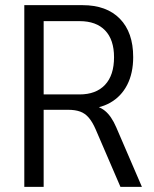

<svg xmlns="http://www.w3.org/2000/svg" viewBox="-20 -725 596 745"><path d="M74.3 0V-705H300.5Q393.6 -705 445.2 -652.2Q496.8 -599.3 496.8 -503.7Q496.8 -441.1 473.6 -395.9Q450.4 -350.6 407.4 -326.3Q364.3 -302 304.2 -302L310.4 -315.4H329.1Q362.3 -315.4 387.4 -294.9Q412.4 -274.4 431 -231.1L530.6 0H447.3L350.9 -223.7Q338.8 -251.5 324.5 -268.3Q310.2 -285.1 291.1 -292Q271.9 -299 243.8 -299H149.4V0ZM149.4 -358.6H288.7Q352.6 -358.6 387.5 -395.8Q422.5 -433 422.5 -502.8Q422.5 -570.9 387.9 -606.9Q353.4 -643 288.7 -643H149.4Z"/></svg>

Font: Nunito Sans 12pt ExtraLight Condensed
Style: Regular
Weight: 200
Width: 3
Version: Version 3.101;gftools[0.9.27]